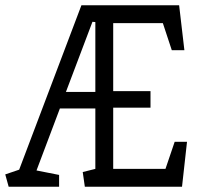

<svg xmlns="http://www.w3.org/2000/svg" viewBox="-32 -711 772 731"><path d="M1 0 -12 -47 41 -65 278 -691H650L670 -520H622L588 -623H399V-364H541V-301H399V-68H598L633 -171H680L661 0H291L283 -56L331 -68V-298H196L107 -62L193 -45V0ZM219 -361H331V-627L320 -628Z"/></svg>

Font: Kreon Light Light
Style: Regular
Weight: 300
Version: Version 2.002